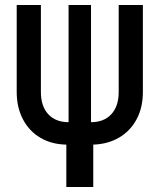

<svg xmlns="http://www.w3.org/2000/svg" viewBox="-20 -750 640 770"><path d="M246 0V-170Q187 -171 142 -197.5Q97 -224 72 -271.5Q47 -319 47 -381V-730H144V-381Q144 -324 173.5 -292Q203 -260 255 -260V-730H345V-260Q397 -260 426.5 -292Q456 -324 456 -381V-730H553V-381Q553 -319 528 -272Q503 -225 458 -198.5Q413 -172 354 -170V0Z"/></svg>

Font: JetBrains Mono NL SemiBold
Style: Regular
Weight: 600
Designer: Philipp Nurullin, Konstantin Bulenkov
Foundry: JetBrains
Version: Version 2.304; ttfautohint (v1.8.4.7-5d5b)